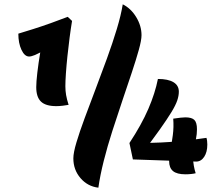

<svg xmlns="http://www.w3.org/2000/svg" viewBox="-20 -788 1036 890"><path d="M314 -691Q308 -655 302.5 -612.5Q297 -570 292.5 -527Q288 -484 285.5 -447.5Q283 -411 283 -388Q283 -367 286.5 -347Q290 -327 298 -302Q288 -300 271.5 -298Q255 -296 241 -296Q192 -296 170 -317Q148 -338 148 -384Q148 -408 153 -451Q158 -494 166.5 -545Q175 -596 185 -643L262 -603Q217 -574 188 -557Q159 -540 142 -533Q125 -526 115 -526Q94 -526 79.5 -557Q65 -588 65 -632Q95 -641 134.5 -653.5Q174 -666 216 -681Q258 -696 294 -710ZM549 -768Q587 -749 611.5 -708.5Q636 -668 636 -625Q636 -602 623.5 -557Q611 -512 591 -452Q571 -392 547.5 -322.5Q524 -253 501 -181.5Q478 -110 461 -42.5Q444 25 436 82Q386 76 353 37.5Q320 -1 320 -54Q320 -80 334.5 -128.5Q349 -177 372.5 -240.5Q396 -304 423 -375Q450 -446 476 -517.5Q502 -589 521.5 -653.5Q541 -718 549 -768ZM580 -125Q636 -210 667.5 -283Q699 -356 712 -422Q759 -422 784 -407Q809 -392 809 -363Q809 -344 801.5 -322Q794 -300 774.5 -268Q755 -236 721 -188Q687 -140 634 -71ZM596 -49 580 -125Q639 -125 684 -126Q729 -127 769 -130Q809 -133 849 -137.5Q889 -142 937 -149Q939 -143 940 -134.5Q941 -126 941 -118Q941 -83 926.5 -61Q912 -39 889 -39ZM893 -189Q893 -166 888.5 -145Q884 -124 879.5 -103Q875 -82 875 -57Q875 -39 878.5 -19.5Q882 0 887 15Q880 17 866.5 18.5Q853 20 840 20Q800 20 782 5Q764 -10 764 -41Q764 -63 770 -93.5Q776 -124 781 -161Q786 -198 783 -238Q804 -241 817 -242.5Q830 -244 839 -244Q869 -244 881 -232Q893 -220 893 -189Z"/></svg>

Font: Merienda Black
Style: Regular
Weight: 900
Designer: Eduardo Rodriguez Tunni
Foundry: Eduardo Rodriguez Tunni
Version: Version 2.001